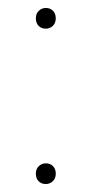

<svg xmlns="http://www.w3.org/2000/svg" viewBox="-20 -462 230 482"><path d="M70 -26Q70 -38 77.5 -45Q85 -52 95 -52Q106 -52 113 -45Q120 -38 120 -26Q120 -14 112.5 -7Q105 0 95 0Q84 0 77 -7Q70 -14 70 -26ZM70 -416Q70 -428 77.5 -435Q85 -442 95 -442Q106 -442 113 -435Q120 -428 120 -416Q120 -404 112.5 -397Q105 -390 95 -390Q84 -390 77 -397Q70 -404 70 -416Z"/></svg>

Font: Bitter Thin Thin
Style: Regular
Weight: 250
Version: Version 2.002